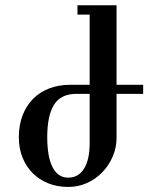

<svg xmlns="http://www.w3.org/2000/svg" viewBox="-20 -700 569 736"><path d="M528.8 -340.3H426.8V-172.4Q426.8 -134.3 412.1 -100.1Q397.5 -65.9 372.3 -39.8Q347.2 -13.7 313.5 1.5Q279.8 16.6 241.2 16.6Q199.7 16.6 165 2.7Q130.4 -11.2 105.2 -36.4Q80.1 -61.5 66.2 -96.4Q52.2 -131.3 52.2 -173.8Q52.2 -220.2 66.4 -257.3Q80.6 -294.4 106.2 -320.6Q131.8 -346.7 168.2 -360.8Q204.6 -375 249.5 -375H323.7V-644H276.9V-679.7H426.8V-375H528.8ZM323.7 -340.3H273.9Q213.4 -340.3 187.3 -298.8Q161.1 -257.3 161.1 -174.3Q161.1 -98.6 181.6 -58.8Q202.1 -19 241.2 -19Q280.8 -19 302.2 -53.5Q323.7 -87.9 323.7 -151.9Z"/></svg>

Font: Arian Grqi
Style: Italic
Weight: 400
Italic angle: -15°
Designer: Ruben Hakobyan (Tarumian)
Foundry: Ruben Hakobyan (Tarumian)
Version: Version 1.002